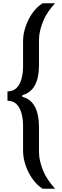

<svg xmlns="http://www.w3.org/2000/svg" viewBox="-20 -907 381 1182"><path d="M243 255Q218 240 196 214.5Q174 189 157.5 157.5Q141 126 131.5 90.5Q122 55 122 20V-129Q122 -180 111 -214.5Q100 -249 80 -267.5Q60 -286 26 -287V-344Q60 -345 80 -363.5Q100 -382 111 -417Q122 -452 122 -501V-651Q122 -688 131.5 -723Q141 -758 157.5 -790Q174 -822 196 -847Q218 -872 243 -887H319Q296 -862 277 -834.5Q258 -807 246 -777.5Q234 -748 227 -719Q220 -690 220 -659V-507Q220 -428 194.5 -381.5Q169 -335 117 -321V-311Q169 -298 194.5 -250.5Q220 -203 220 -124V27Q220 57 227 86.5Q234 116 246 145Q258 174 277 201.5Q296 229 319 255Z"/></svg>

Font: Farlight84_Sys_V01
Style: Regular
Weight: 400
Designer: Ryoko NISHIZUKA  (kana, bopomofo & ideographs); Paul D. Hunt (Latin, Greek & Cyrillic); Sandoll Communications , Soo-you
Foundry: Adobe
Version: Version 2.004;October 29, 2024;FontCreator 14.0.0.2814 64-bi